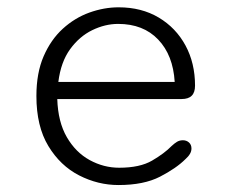

<svg xmlns="http://www.w3.org/2000/svg" viewBox="-20 -508 659 538"><path d="M312 10.5Q254.5 10.5 201.8 -16.5Q149 -43.5 115.5 -98.8Q82 -154 82 -239Q82 -303.5 102.2 -350.2Q122.5 -397 156 -427.5Q189.5 -458 230.5 -472.8Q271.5 -487.5 312.5 -487.5Q376.5 -487.5 424.8 -458.8Q473 -430 499.8 -380.5Q526.5 -331 526.5 -268Q526.5 -249 517.2 -239.8Q508 -230.5 489 -230.5H140.5Q142.5 -166.5 167.2 -123.8Q192 -81 231.2 -59.5Q270.5 -38 314 -38Q372 -38 406.2 -58Q440.5 -78 461 -99Q469 -106.5 476.2 -110.8Q483.5 -115 492.5 -115Q502.5 -115 509.5 -108.8Q516.5 -102.5 516.5 -92Q516.5 -84 512.2 -76.8Q508 -69.5 499.5 -62Q474 -36.5 428.5 -13Q383 10.5 312 10.5ZM143.5 -278.5H469.5Q465 -353.5 423.2 -397.2Q381.5 -441 311 -441Q274.5 -441 238.5 -423.5Q202.5 -406 176.5 -370.2Q150.5 -334.5 143.5 -278.5Z"/></svg>

Font: Sono ExtraLight Monospace Light
Style: Regular
Weight: 300
Version: Version 2.112